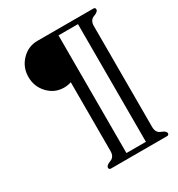

<svg xmlns="http://www.w3.org/2000/svg" viewBox="-194 -812 1006 1084"><g transform="rotate(-30 309.0 -270.0)"><path d="M330.6 -652.8V114.3H457.5V-652.8ZM258.3 -389.2Q234.9 -381.3 211.4 -381.3Q150.9 -381.3 108.4 -426Q65.9 -470.7 65.9 -533.7Q65.9 -596.2 108.4 -640.6Q150.9 -685.1 210.9 -685.5H576.7Q589.4 -685.5 589.4 -673.3Q589.4 -658.2 559.6 -647.5Q529.8 -636.7 529.8 -598.6V59.6Q529.8 97.7 559.6 108.4Q589.4 119.1 589.4 134.3Q589.4 146.5 576.7 146.5H211.4Q198.7 146.5 198.7 134.3Q198.7 119.1 228.5 108.4Q258.3 97.7 258.3 59.6Z"/></g></svg>

Font: Caudex
Style: Regular
Weight: 400
Version: Version 1.04